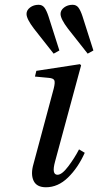

<svg xmlns="http://www.w3.org/2000/svg" viewBox="-20 -770 410 802"><path d="M232.9 -711.9Q232.9 -727.5 247.8 -738.8Q262.7 -750 283.2 -750Q298.8 -750 307.6 -738.3Q316.4 -726.6 324.2 -703.1L370.1 -559.1L346.2 -545.9L264.2 -649.9Q232.9 -690.9 232.9 -711.9ZM90.8 -711.9Q90.8 -727.5 105.7 -738.8Q120.6 -750 141.1 -750Q156.7 -750 165.5 -738.3Q174.3 -726.6 182.1 -703.1L228 -559.1L204.1 -545.9L122.1 -649.9Q90.8 -690.9 90.8 -711.9ZM120.1 -85.9 204.1 -398.9Q210.9 -425.3 207 -434.3Q203.1 -443.4 183.1 -444.8L126 -450.2L131.8 -474.1L314 -502L318.8 -497.1L210 -95.2Q194.8 -40 220.2 -40Q238.8 -40 265.1 -75Q291.5 -109.9 310.1 -146L334 -131.8Q305.7 -68.8 263.9 -28.3Q222.2 12.2 171.9 12.2Q132.8 12.2 120.1 -15.4Q107.4 -43 120.1 -85.9Z"/></svg>

Font: Linguistics Pro
Style: Italic
Weight: 400
Italic angle: -12°
Designer: Stefan Peev, Context Ltd
Foundry: Stefan Peev, Context Ltd
Version: Version 001.000